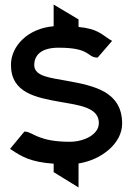

<svg xmlns="http://www.w3.org/2000/svg" viewBox="-20 -708 573 841"><path d="M402 -456H408L471 -529L459 -536C425 -558 406 -582 324 -590V-623L215 -688V-593C103 -584 28 -507 28 -424C28 -301 137 -281 242 -262C327 -247 413 -238 413 -169C413 -119 349 -87 285 -87C151 -87 124 -128 94 -131L87 -132L24 -56L36 -48C76 -22 115 2 215 9V46L324 113V8C427 -8 515 -82 515 -166C515 -306 395 -332 273 -354C205 -367 130 -372 130 -423C130 -473 170 -500 239 -499C374 -499 363 -458 402 -456Z"/></svg>

Font: Charger
Style: ExBd
Weight: 400
Designer: Jasper
Foundry: Cannot Into Space Fonts
Version: Version 0.99